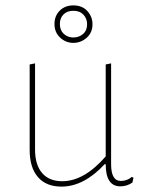

<svg xmlns="http://www.w3.org/2000/svg" viewBox="-20 -688 544 712"><path d="M252 -668Q285 -668 304 -647Q323 -626 323 -598Q323 -567 301.5 -548Q280 -529 252 -529Q224 -529 203 -548.5Q182 -568 182 -599Q182 -629 201.5 -648.5Q221 -668 252 -668ZM252 -648Q229 -648 215.5 -634.5Q202 -621 202 -599Q202 -576 216.5 -562.5Q231 -549 252 -549Q273 -549 288 -562Q303 -575 303 -598Q303 -619 289.5 -633.5Q276 -648 252 -648ZM208 4Q151 4 120.5 -31.5Q90 -67 90 -132V-449L110 -453V-133Q110 -77 136 -46.5Q162 -16 211 -16Q292 -16 372 -108V-449L392 -453V-79Q392 -17 428 -17Q451 -17 469 -32L475 -29L471 -11Q451 3 426 3Q372 3 372 -79H368Q291 4 208 4Z"/></svg>

Font: Alegreya Sans Thin
Style: Regular
Weight: 100
Designer: Juan Pablo del Peral
Foundry: Huerta Tipografica
Version: Version 2.007